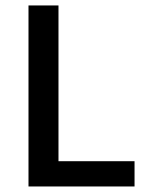

<svg xmlns="http://www.w3.org/2000/svg" viewBox="-20 -674 534 694"><path d="M83 0V-654.3H191.4V-91.3H466.3V0Z"/></svg>

Font: Varta Light
Style: Bold
Weight: 700
Version: Version 1.004